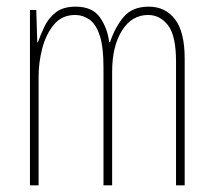

<svg xmlns="http://www.w3.org/2000/svg" viewBox="-20 -557 640 577"><path d="M70 0V-527H89L92 -430H94Q102 -453 114 -478Q126 -503 148 -520Q170 -537 207 -537Q258 -537 280.5 -504.5Q303 -472 308 -431H311Q326 -476 352 -506.5Q378 -537 427 -537Q477 -537 506 -499Q535 -461 535 -381V0H509V-372Q509 -450 485 -481Q461 -512 425 -512Q376 -512 346.5 -465Q317 -418 317 -341V0H291V-355Q291 -417 279.5 -451Q268 -485 248.5 -498.5Q229 -512 206 -512Q166 -512 142 -483Q118 -454 107 -411.5Q96 -369 96 -328V0Z"/></svg>

Font: Noto Sans Mono Thin
Style: Regular
Weight: 100
Designer: Monotype Design Team
Foundry: Monotype Imaging Inc.
Version: Version 2.014